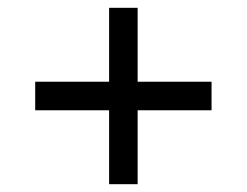

<svg xmlns="http://www.w3.org/2000/svg" viewBox="-20 -568 632 491"><path d="M259 -286H70V-359H259V-548H332V-359H521V-286H332V-97H259Z"/></svg>

Font: usinhala25
Style: Book
Weight: 400
Designer: Jelle Bosma - Monotype Design Team
Foundry: Monotype Imaging Inc.
Version: Version 2.003